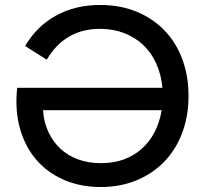

<svg xmlns="http://www.w3.org/2000/svg" viewBox="-20 -736 834 772"><path d="M385 16Q309 16 246.5 -9Q184 -34 139.5 -79Q95 -124 70.5 -188Q46 -252 46 -330Q46 -356 49 -383H633Q628 -437 608 -481Q588 -525 555.5 -555.5Q523 -586 479 -603Q435 -620 382 -620Q241 -620 168 -496L81 -551Q128 -631 205.5 -673.5Q283 -716 383 -716Q463 -716 528 -689.5Q593 -663 640 -615Q687 -567 712.5 -499.5Q738 -432 738 -350Q738 -269 712.5 -201.5Q687 -134 640.5 -86Q594 -38 529 -11Q464 16 385 16ZM386 -80Q485 -80 549.5 -137.5Q614 -195 630 -293H153Q156 -245 174.5 -205.5Q193 -166 223 -138Q253 -110 294.5 -95Q336 -80 386 -80Z"/></svg>

Font: NT Somic Medium
Style: Regular
Weight: 500
Designer: Ravid Balaliev — lead type designer, mastering
Michael Voronin — secret advisor, marketing
Ivan Kovalenko — best boy
Foundry: NT Type
Version: Version 0.7